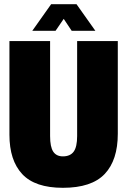

<svg xmlns="http://www.w3.org/2000/svg" viewBox="-20 -886 607 916"><path d="M25 -243V-690H219V-237Q219 -185 234 -162.5Q249 -140 280 -140Q315 -140 331.5 -162.5Q348 -185 348 -237V-690H542V-248Q542 -122 479.5 -56Q417 10 280 10Q147 10 86 -55.5Q25 -121 25 -243ZM224 -866H345L435 -739H322L284 -796L245 -739H134Z"/></svg>

Font: Decalotype Black
Style: Regular
Weight: 900
Designer: Alfredo Marco Pradil
Foundry: Alfredo Marco Pradil
Version: Version 1.0